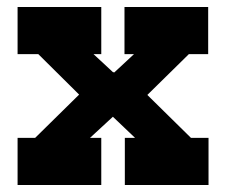

<svg xmlns="http://www.w3.org/2000/svg" viewBox="-20 -526 643 546"><path d="M523 -134H573V0H335V-134H364L301 -194L236 -134H268V0H30V-134H80L205 -257L89 -372H30V-506H268V-372H246L301 -321L305 -320L361 -372H334V-506H572V-372H517L399 -256Z"/></svg>

Font: Arvo
Style: Bold
Weight: 700
Designer: Anton Koovit (Cyrillic Expansion: Cyreal)
Foundry: Anton Koovit, Yassin Baggar
Version: Version 3.000